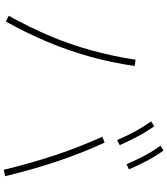

<svg xmlns="http://www.w3.org/2000/svg" viewBox="47 -942 905 1040"><g transform="rotate(90 500.0 -422.5)"><path d="M900 10Q864 -140 820.5 -270Q777 -400 721 -524L753 -536Q810 -412 854 -281Q898 -150 935 3ZM66 -17Q129 -130 175.5 -240.5Q222 -351 253.5 -465.5Q285 -580 304 -704L338 -699Q320 -574 287.5 -457.5Q255 -341 208 -228.5Q161 -116 97 -1ZM739 -604Q714 -662 690 -705.5Q666 -749 638 -788L664 -805Q695 -762 719 -716.5Q743 -671 767 -618ZM870 -655Q845 -713 821.5 -756.5Q798 -800 770 -839L796 -855Q827 -812 851 -766.5Q875 -721 898 -668Z"/></g></svg>

Font: M PLUS 1 ExtraLight
Style: Regular
Weight: 250
Version: Version 1.001